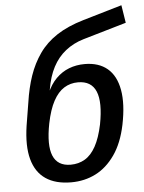

<svg xmlns="http://www.w3.org/2000/svg" viewBox="-53 -766 615 818"><g transform="rotate(-5 255.0 -357.5)"><path d="M219 9Q152 9 110 -19.5Q68 -48 52.5 -105Q37 -162 50 -248L66 -346Q75 -408 92.5 -459Q110 -510 139.5 -552Q169 -594 215.5 -624.5Q262 -655 330 -675L497 -724L509 -648L324 -594Q280 -581 246.5 -554.5Q213 -528 192 -488Q171 -448 162 -393L160 -377H156Q172 -415 196.5 -439.5Q221 -464 252 -476Q283 -488 319 -488Q379 -488 416 -457Q453 -426 464 -365Q475 -304 457 -216Q441 -139 406 -89Q371 -39 323.5 -15Q276 9 219 9ZM223 -66Q257 -66 284 -82Q311 -98 330.5 -133.5Q350 -169 362 -226Q380 -320 360.5 -366.5Q341 -413 284 -413Q251 -413 224.5 -396.5Q198 -380 178.5 -344Q159 -308 147 -249Q129 -157 148 -111.5Q167 -66 223 -66Z"/></g></svg>

Font: Nunito Sans 10pt Condensed SemiBold
Style: Italic
Weight: 600
Width: 3
Italic angle: -9°
Designer: Vernon Adams
Foundry: Vernon Adams
Version: Version 3.101;gftools[0.9.27]